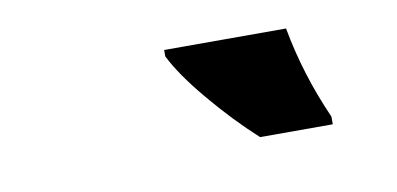

<svg xmlns="http://www.w3.org/2000/svg" viewBox="-33 -836 620 300"><g transform="rotate(-10 277.0 -686.0)"><path d="M476.1 -606H360.8Q322.8 -640.6 287.4 -682.9Q252 -725.1 236.8 -755.9V-766.1H430.2Q443.8 -690.9 476.1 -618.2Z"/></g></svg>

Font: Open Sans Hebrew Extra Bold
Style: Italic
Weight: 800
Italic angle: -12°
Foundry: Ascender Corporation, Yanek Iontef
Version: Version 2.001;PS 002.001;hotconv 1.0.70;makeotf.lib2.5.58329